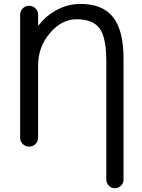

<svg xmlns="http://www.w3.org/2000/svg" viewBox="-20 -785 738 1001"><path d="M85 -708Q85 -727.5 98.6 -741.2Q112.3 -754.9 131.8 -754.9Q151.4 -754.9 165 -741.2Q178.7 -727.5 178.7 -708V-656.2Q178.7 -654.3 180.2 -653.8Q181.6 -653.3 182.6 -654.3Q217.8 -701.2 269.5 -729.5Q330.1 -764.6 400.4 -764.6Q514.6 -764.6 569.3 -695.8Q624 -627 624 -478.5V151.4Q624 169.9 610.8 183.1Q597.7 196.3 579.1 196.3Q560.5 196.3 547.4 183.1Q534.2 169.9 534.2 151.4V-464.8Q534.2 -589.8 499 -637.2Q463.9 -684.6 378.9 -684.6Q301.8 -684.6 240.2 -612.3Q178.7 -540 178.7 -444.3V-67.4Q178.7 -47.9 165 -34.2Q151.4 -20.5 131.8 -20.5Q112.3 -20.5 98.6 -34.2Q85 -47.9 85 -67.4Z"/></svg>

Font: Gen Jyuu Gothic Regular
Style: Regular
Weight: 400
Designer: [Source Han Sans]
Ryoko NISHIZUKA  (kana & ideographs); Paul D. Hunt (Latin, Greek & Cyrillic); Wenlong ZHANG  (bopomofo
Version: Version 1.002.20150607